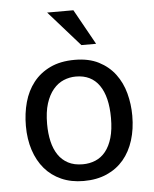

<svg xmlns="http://www.w3.org/2000/svg" viewBox="-52 -763 656 818"><g transform="rotate(-5 275.5 -354.5)"><path d="M503.4 -250Q503.4 -192.9 488.5 -145.3Q473.6 -97.7 444.6 -63.2Q415.5 -28.8 372.6 -9.8Q329.6 9.3 273.4 9.3Q220.2 9.3 178.2 -9.3Q136.2 -27.8 107.4 -61.5Q78.6 -95.2 63.2 -142.1Q47.9 -189 47.9 -245.6Q47.9 -299.3 61 -346.9Q74.2 -394.5 102.3 -430.4Q130.4 -466.3 174.3 -487.3Q218.3 -508.3 279.3 -508.3Q339.4 -508.3 381.8 -486.6Q424.3 -464.8 451.4 -428.7Q478.5 -392.6 491 -345.9Q503.4 -299.3 503.4 -250ZM138.7 -246.1Q138.7 -205.6 146.5 -171.9Q154.3 -138.2 170.7 -113.8Q187 -89.4 212.9 -75.7Q238.8 -62 275.4 -62Q304.7 -62 329.8 -72.5Q355 -83 373.3 -105.7Q391.6 -128.4 401.9 -163.6Q412.1 -198.7 412.1 -248Q412.1 -339.4 377.9 -388.2Q343.8 -437 278.3 -437Q251 -437 225.8 -426.5Q200.7 -416 181.2 -392.8Q161.6 -369.6 150.1 -333.5Q138.7 -297.4 138.7 -246.1ZM313.5 -568.4 180.2 -719.2H292.5L376.5 -568.4Z"/></g></svg>

Font: Shanti
Style: Regular
Weight: 400
Designer: vernon adams
Foundry: vernon adams
Version: Version 1.000